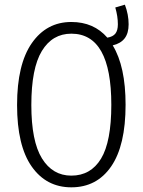

<svg xmlns="http://www.w3.org/2000/svg" viewBox="-20 -790 610 821"><path d="M462 -596Q517 -506 517 -342Q517 -168 455.5 -78.5Q394 11 285 11Q178 11 115.5 -78Q53 -167 53 -341Q53 -515 116 -605.5Q179 -696 285 -696Q381 -696 439 -629Q463 -633 473.5 -646.5Q484 -660 484 -686Q484 -720 473 -758L514 -770Q530 -728 530 -686Q530 -648 513 -626Q496 -604 462 -596ZM456 -342Q456 -646 285 -646Q204 -646 159 -572Q114 -498 114 -341Q114 -186 159.5 -112.5Q205 -39 285 -39Q368 -39 412 -111.5Q456 -184 456 -342Z"/></svg>

Font: Fira Sans Extra Condensed Light
Style: Regular
Weight: 300
Width: 1
Designer: Carrois Corporate & Edenspiekermann AG
Foundry: Carrois Corporate GbR & Edenspiekermann AG
Version: Version 4.203